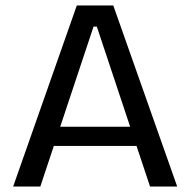

<svg xmlns="http://www.w3.org/2000/svg" viewBox="-20 -680 694 700"><path d="M28 0 260 -660H393L626 0H527L333 -583H321L127 0ZM138 -148V-218H527V-148Z"/></svg>

Font: Bricolage Grotesque 20pt
Style: Regular
Weight: 400
Version: Version 1.001;gftools[0.9.33.dev8+g029e19f]